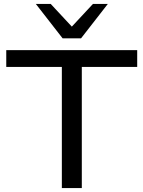

<svg xmlns="http://www.w3.org/2000/svg" viewBox="-20 -961 733 981"><path d="M296 0V-619H12V-705H681V-619H398V0ZM300 -765 163 -941H239L347 -825L455 -941H531L394 -765Z"/></svg>

Font: Nunito Sans 10pt SemiExpanded Medium
Style: Regular
Weight: 500
Width: 6
Designer: Vernon Adams
Foundry: Vernon Adams
Version: Version 3.101;gftools[0.9.27]